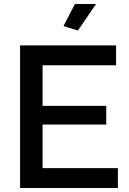

<svg xmlns="http://www.w3.org/2000/svg" viewBox="-20 -936 643 956"><path d="M567 -99V0H80V-710H558V-611H192V-409H509V-316H192V-99ZM368 -784 296 -806 353 -916H458Z"/></svg>

Font: Raleway Thin SemiBold
Style: Regular
Weight: 600
Version: Version 4.026